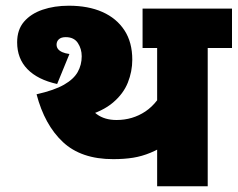

<svg xmlns="http://www.w3.org/2000/svg" viewBox="-20 -652 832 672"><path d="M530 -204 572 -152Q537 -130 507 -117.5Q477 -105 446 -100Q415 -95 376 -95Q264 -95 200 -155Q136 -215 108 -322Q170 -336 204 -355.5Q238 -375 252 -400Q266 -425 266 -455Q266 -481 252.5 -501.5Q239 -522 210 -522Q194 -522 186 -514.5Q178 -507 178 -496Q178 -487 183 -480.5Q188 -474 198 -469.5Q208 -465 223 -463L180 -358Q112 -373 76 -410Q40 -447 40 -504Q40 -548 64 -576Q88 -604 129 -618Q170 -632 221 -632Q289 -632 338.5 -610Q388 -588 415.5 -546Q443 -504 443 -443Q443 -402 427.5 -363Q412 -324 375.5 -293Q339 -262 277 -245L280 -307Q291 -273 318.5 -252.5Q346 -232 388 -232Q444 -232 489 -262Q534 -292 564 -359L530 -254V-484H479V-622H792V-484H707V0H530Z"/></svg>

Font: Noto Sans Devanagari Black
Style: Regular
Weight: 900
Version: Version 2.003